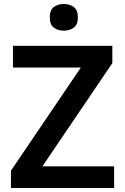

<svg xmlns="http://www.w3.org/2000/svg" viewBox="-20 -944 627 964"><path d="M553 0H35V-87L386 -605H45V-714H544V-627L193 -109H553ZM301 -924Q329 -924 350 -909Q371 -894 371 -857Q371 -820 350 -805Q329 -790 301 -790Q271 -790 250.5 -805Q230 -820 230 -857Q230 -894 250.5 -909Q271 -924 301 -924Z"/></svg>

Font: Noto Sans Canadian Aboriginal SemiBold
Style: Regular
Weight: 600
Designer: Monotype Design Team, Typotheque's Kevin King
Foundry: Monotype Imaging Inc.
Version: Version 2.004; ttfautohint (v1.8.4.7-5d5b)